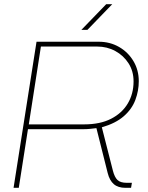

<svg xmlns="http://www.w3.org/2000/svg" viewBox="-20 -900 710 920"><path d="M45 0 155 -700H453Q507 -700 550.5 -675Q594 -650 619.5 -607Q645 -564 645 -511Q645 -465 628.5 -421Q612 -377 573 -343Q534 -309 468 -290L521 -82Q529 -51 543 -37.5Q557 -24 588 -24H612L608 0H581Q546 0 525.5 -17.5Q505 -35 496 -71L442 -286Q426 -284 411 -282.5Q396 -281 381 -281H114L70 0ZM118 -304H383Q460 -304 512.5 -331Q565 -358 592.5 -404.5Q620 -451 620 -510Q620 -559 596 -596.5Q572 -634 532.5 -655.5Q493 -677 445 -677H176ZM370 -757 489 -880H518L399 -757Z"/></svg>

Font: MuseoModerno Thin Thin
Style: Italic
Weight: 250
Italic angle: -9°
Version: Version 1.003